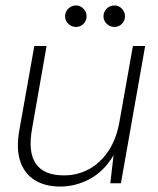

<svg xmlns="http://www.w3.org/2000/svg" viewBox="-20 -673 580 705"><path d="M201 12Q145 12 107 -12Q69 -36 54 -82Q39 -128 51 -195L106 -504H151L98 -202Q82 -115 111.5 -72Q141 -29 215 -29Q264 -29 306 -51.5Q348 -74 378 -118.5Q408 -163 419 -228L468 -504H513L424 0H385L397 -103Q362 -44 310 -16Q258 12 201 12ZM259 -574Q243 -574 231 -585.5Q219 -597 219 -613Q219 -630 231 -641.5Q243 -653 259 -653Q275 -653 286.5 -641Q298 -629 298 -613Q298 -597 286.5 -585.5Q275 -574 259 -574ZM400 -574Q384 -574 372 -585.5Q360 -597 360 -613Q360 -630 372 -641.5Q384 -653 400 -653Q416 -653 427.5 -641Q439 -629 439 -613Q439 -597 427.5 -585.5Q416 -574 400 -574Z"/></svg>

Font: DM Sans ExtraLight
Style: Italic
Weight: 250
Italic angle: -10°
Designer: Colophon Foundry, Jonny Pinhorn
Foundry: Colophon Foundry
Version: Version 4.004;gftools[0.9.30]